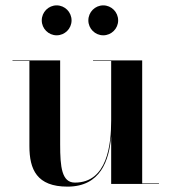

<svg xmlns="http://www.w3.org/2000/svg" viewBox="-20 -685 638 715"><path d="M309 -609C309 -578.5 334 -553.5 364.5 -553.5C395 -553.5 420 -578.5 420 -609C420 -640 395 -665 364.5 -665C334 -665 309 -640 309 -609ZM135.5 -609C135.5 -578.5 160.5 -553.5 191 -553.5C221.5 -553.5 246.5 -578.5 246.5 -609C246.5 -640 221.5 -665 191 -665C160.5 -665 135.5 -640 135.5 -609ZM204 -460H26.5V-458H89.5V-141C89.5 -54 117 10 231.5 10C354.5 10 386.5 -88 394 -177V0H572V-2H509.5V-460H326.5V-458H394V-237C394 -147.5 380 -5 259 -5C210 -5 204 -63 204 -147Z"/></svg>

Font: Bodoni* 96pt Medium
Style: Regular
Weight: 500
Version: Version 2.3